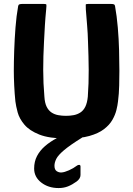

<svg xmlns="http://www.w3.org/2000/svg" viewBox="-20 -693 675 973"><path d="M317 9Q230 9 179.5 -11Q129 -31 103.5 -61.5Q78 -92 69.5 -123.5Q61 -155 58 -179Q54 -217 52 -259.5Q50 -302 50 -334Q50 -380 52 -437.5Q54 -495 58.5 -553.5Q63 -612 72 -662Q73 -669 78.5 -671Q84 -673 92 -673Q120 -673 147.5 -673Q175 -673 203 -673Q214 -673 215 -669.5Q216 -666 214 -645Q210 -605 207.5 -564Q205 -523 203 -481Q199 -407 199 -339Q199 -271 205 -203Q207 -171 216.5 -152Q226 -133 241 -123Q256 -113 275 -109.5Q294 -106 314 -106Q335 -106 353.5 -109.5Q372 -113 387.5 -123Q403 -133 412.5 -152.5Q422 -172 425 -203Q430 -271 429.5 -339Q429 -407 426 -481Q425 -523 421.5 -564Q418 -605 415 -645Q414 -666 414.5 -669.5Q415 -673 427 -673Q456 -673 485 -673Q514 -673 543 -673Q552 -673 557 -671Q562 -669 563 -662Q572 -612 577 -553.5Q582 -495 583.5 -437.5Q585 -380 585 -334Q585 -302 584 -259.5Q583 -217 578 -179Q576 -160 570 -135.5Q564 -111 549.5 -85.5Q535 -60 507 -38.5Q479 -17 433 -4Q387 9 317 9ZM277 260Q225 260 189 232Q153 204 153 161Q153 126 167.5 98Q182 70 208 47.5Q234 25 268 7Q279 1 292.5 -4Q306 -9 322 -9H393Q401 -9 401.5 -4.5Q402 0 395 5Q334 43 304 68.5Q274 94 265 112.5Q256 131 256 147Q256 167 267.5 174.5Q279 182 292 181Q307 180 329.5 170Q352 160 369 147Q375 142 381.5 142.5Q388 143 388 151V194Q388 212 368 227Q346 243 324.5 251.5Q303 260 277 260Z"/></svg>

Font: Glory Thin ExtraBold
Style: Regular
Weight: 800
Version: Version 1.011